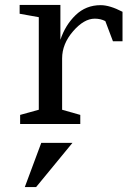

<svg xmlns="http://www.w3.org/2000/svg" viewBox="-20 -505 529 782"><path d="M60 -485H226V-343Q246 -403 288 -443.5Q330 -484 390 -484Q427 -484 479 -457V-337H440L409 -419Q390 -429 366 -429Q322 -429 277.5 -377.5Q233 -326 233 -267V-58L307 -37V0H62V-37L138 -58V-435L60 -449ZM127 257H81L148 77H275Z"/></svg>

Font: Ledger
Style: Regular
Weight: 400
Designer: Denis Masharov
Foundry: Denis Masharov
Version: 1.001